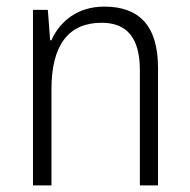

<svg xmlns="http://www.w3.org/2000/svg" viewBox="-20 -562 576 582"><path d="M296 -542C215 -542 161 -497 136 -440H132L125 -532H80V0H136V-292C136 -427 189 -493 288 -493C364 -493 404 -448 404 -349V0H459V-356C459 -484 402 -542 296 -542Z"/></svg>

Font: Noto Sans Armenian SemiCondensed Light
Style: Regular
Weight: 300
Width: 4
Designer: Monotype Design Team
Foundry: Monotype Imaging Inc.
Version: Version 2.008